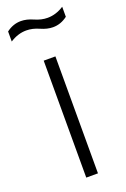

<svg xmlns="http://www.w3.org/2000/svg" viewBox="-151 -744 519 791"><g transform="rotate(-20 109.0 -349.0)"><path d="M134.8 -512.7V0H83.5V-512.7ZM-13.2 -675.8Q16.1 -698.2 50.3 -698.2Q75.7 -698.2 104 -685.5Q132.3 -672.9 159.7 -672.9Q196.3 -672.9 231 -695.3V-651.4Q201.7 -628.9 167.5 -628.9Q142.1 -628.9 113.8 -641.6Q85.4 -654.3 58.1 -654.3Q21.5 -654.3 -13.2 -631.8Z"/></g></svg>

Font: Voltera Light
Style: Light
Weight: 300
Designer: Bernd Montag
Version: Version 1.301